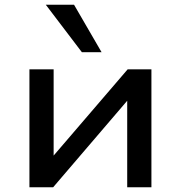

<svg xmlns="http://www.w3.org/2000/svg" viewBox="-20 -789 762 809"><path d="M104 0V-497H206V-130H203L518 -497H618V0H516V-368H519L204 0ZM325 -569 173 -769H292L408 -569Z"/></svg>

Font: Nunito Sans 7pt SemiExpanded Medium
Style: Regular
Weight: 500
Width: 6
Designer: Vernon Adams
Foundry: Vernon Adams
Version: Version 3.101;gftools[0.9.27]